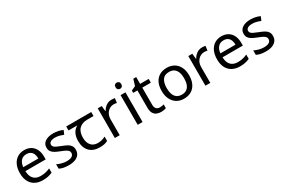

<svg xmlns="http://www.w3.org/2000/svg" viewBox="94 -1866 4417 3005"><g transform="rotate(-30 2303.0 -363.5)"><path d="M292 -546Q361 -546 410.5 -516Q460 -486 486.5 -431.5Q513 -377 513 -304V-251H146Q148 -160 192.5 -112.5Q237 -65 317 -65Q368 -65 407.5 -74.5Q447 -84 489 -102V-25Q448 -7 408 1.5Q368 10 313 10Q237 10 178.5 -21Q120 -52 87.5 -113.5Q55 -175 55 -264Q55 -352 84.5 -415Q114 -478 167.5 -512Q221 -546 292 -546ZM291 -474Q228 -474 191.5 -433.5Q155 -393 148 -321H421Q421 -367 407 -401Q393 -435 364.5 -454.5Q336 -474 291 -474Z M998 -148Q998 -96 972 -61Q946 -26 898 -8Q850 10 784 10Q728 10 687.5 1Q647 -8 616 -24V-104Q648 -88 693.5 -74.5Q739 -61 786 -61Q853 -61 883 -82.5Q913 -104 913 -140Q913 -160 902 -176Q891 -192 862.5 -208Q834 -224 781 -244Q729 -264 692 -284Q655 -304 635 -332Q615 -360 615 -404Q615 -472 670.5 -509Q726 -546 816 -546Q865 -546 907.5 -536.5Q950 -527 987 -510L957 -440Q923 -454 886 -464Q849 -474 810 -474Q756 -474 727.5 -456.5Q699 -439 699 -409Q699 -387 712 -371.5Q725 -356 755.5 -341.5Q786 -327 837 -307Q888 -288 924 -268Q960 -248 979 -219.5Q998 -191 998 -148Z M1344 10Q1226 10 1161 -57Q1096 -124 1096 -245Q1096 -325 1125 -380.5Q1154 -436 1208 -465H1049V-537H1501V-465H1388Q1294 -465 1240.5 -411.5Q1187 -358 1187 -252Q1187 -165 1230 -114.5Q1273 -64 1353 -64Q1390 -64 1424 -73.5Q1458 -83 1490 -99V-21Q1461 -5 1426 2.5Q1391 10 1344 10Z M1868 -546Q1883 -546 1900.5 -544.5Q1918 -543 1931 -540L1920 -459Q1907 -462 1891.5 -464Q1876 -466 1862 -466Q1831 -466 1803 -453Q1775 -440 1753 -416.5Q1731 -393 1718.5 -360Q1706 -327 1706 -286V0H1618V-536H1690L1700 -438H1704Q1721 -468 1745 -492.5Q1769 -517 1800 -531.5Q1831 -546 1868 -546Z M2119 -536V0H2031V-536ZM2076 -737Q2096 -737 2111.5 -723.5Q2127 -710 2127 -681Q2127 -653 2111.5 -639Q2096 -625 2076 -625Q2054 -625 2039 -639Q2024 -653 2024 -681Q2024 -710 2039 -723.5Q2054 -737 2076 -737Z M2468 -62Q2488 -62 2509 -65.5Q2530 -69 2543 -73V-6Q2529 1 2503 5.5Q2477 10 2453 10Q2411 10 2375.5 -4.5Q2340 -19 2318 -55Q2296 -91 2296 -156V-468H2220V-510L2297 -545L2332 -659H2384V-536H2539V-468H2384V-158Q2384 -109 2407.5 -85.5Q2431 -62 2468 -62Z M3116 -269Q3116 -202 3098.5 -150.5Q3081 -99 3048.5 -63Q3016 -27 2969.5 -8.5Q2923 10 2866 10Q2813 10 2768 -8.5Q2723 -27 2690 -63Q2657 -99 2638.5 -150.5Q2620 -202 2620 -269Q2620 -358 2650 -419.5Q2680 -481 2736 -513.5Q2792 -546 2869 -546Q2942 -546 2997.5 -513.5Q3053 -481 3084.5 -419.5Q3116 -358 3116 -269ZM2711 -269Q2711 -206 2727.5 -159.5Q2744 -113 2779 -88Q2814 -63 2868 -63Q2922 -63 2957 -88Q2992 -113 3008.5 -159.5Q3025 -206 3025 -269Q3025 -333 3008 -378Q2991 -423 2956.5 -447.5Q2922 -472 2867 -472Q2785 -472 2748 -418Q2711 -364 2711 -269Z M3505 -546Q3520 -546 3537.5 -544.5Q3555 -543 3568 -540L3557 -459Q3544 -462 3528.5 -464Q3513 -466 3499 -466Q3468 -466 3440 -453Q3412 -440 3390 -416.5Q3368 -393 3355.5 -360Q3343 -327 3343 -286V0H3255V-536H3327L3337 -438H3341Q3358 -468 3382 -492.5Q3406 -517 3437 -531.5Q3468 -546 3505 -546Z M3855 -546Q3924 -546 3973.5 -516Q4023 -486 4049.5 -431.5Q4076 -377 4076 -304V-251H3709Q3711 -160 3755.5 -112.5Q3800 -65 3880 -65Q3931 -65 3970.5 -74.5Q4010 -84 4052 -102V-25Q4011 -7 3971 1.5Q3931 10 3876 10Q3800 10 3741.5 -21Q3683 -52 3650.5 -113.5Q3618 -175 3618 -264Q3618 -352 3647.5 -415Q3677 -478 3730.5 -512Q3784 -546 3855 -546ZM3854 -474Q3791 -474 3754.5 -433.5Q3718 -393 3711 -321H3984Q3984 -367 3970 -401Q3956 -435 3927.5 -454.5Q3899 -474 3854 -474Z M4561 -148Q4561 -96 4535 -61Q4509 -26 4461 -8Q4413 10 4347 10Q4291 10 4250.5 1Q4210 -8 4179 -24V-104Q4211 -88 4256.5 -74.5Q4302 -61 4349 -61Q4416 -61 4446 -82.5Q4476 -104 4476 -140Q4476 -160 4465 -176Q4454 -192 4425.5 -208Q4397 -224 4344 -244Q4292 -264 4255 -284Q4218 -304 4198 -332Q4178 -360 4178 -404Q4178 -472 4233.5 -509Q4289 -546 4379 -546Q4428 -546 4470.5 -536.5Q4513 -527 4550 -510L4520 -440Q4486 -454 4449 -464Q4412 -474 4373 -474Q4319 -474 4290.5 -456.5Q4262 -439 4262 -409Q4262 -387 4275 -371.5Q4288 -356 4318.5 -341.5Q4349 -327 4400 -307Q4451 -288 4487 -268Q4523 -248 4542 -219.5Q4561 -191 4561 -148Z"/></g></svg>

Font: ugurmukhi25
Style: Book
Weight: 400
Designer: Jelle Bosma - Monotype Design Team
Foundry: Monotype Imaging Inc.
Version: Version 2.003